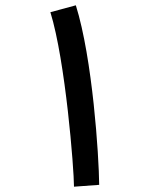

<svg xmlns="http://www.w3.org/2000/svg" viewBox="-20 -700 564 724"><path d="M354 -3C353 -114 329 -479 266 -680L170 -654C227 -470 259 -63 259 4Z"/></svg>

Font: Noto Sans Arabic SemCond Med
Style: Regular
Weight: 500
Width: 4
Designer: Monotype Design Team, Nadine Chahine, Nizar Qandah and Khaled Hosny
Foundry: Monotype Imaging Inc.
Version: Version 2.012